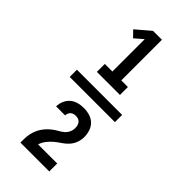

<svg xmlns="http://www.w3.org/2000/svg" viewBox="-314 -904 1129 1129"><g transform="rotate(45 250.0 -340.0)"><path d="M154 -444V-510H217V-779L165 -734L128 -772L217 -848H291V-510H346V-444ZM62 -310V-370H438V-310ZM130 168Q130 150 130.5 132.5Q131 115 134.5 97.5Q138 80 144.5 63.5Q151 47 161 32Q171 17 183 4.5Q195 -8 209.5 -19Q224 -30 239.5 -38.5Q255 -47 268.5 -58Q282 -69 290 -85.5Q298 -102 298 -120Q298 -130 295.5 -140.5Q293 -151 286.5 -159Q280 -167 270.5 -170.5Q261 -174 250 -174Q241 -174 232 -171.5Q223 -169 216.5 -163Q210 -157 206.5 -148.5Q203 -140 203 -131H128Q128 -154 137.5 -176Q147 -198 164.5 -213Q182 -228 204.5 -234Q227 -240 250 -240Q275 -240 299 -233Q323 -226 340.5 -209Q358 -192 365.5 -168Q373 -144 373 -120Q373 -96 364.5 -73.5Q356 -51 340 -33Q324 -15 304 -2Q284 11 266 26Q248 41 233 60.5Q218 80 211 102H370V168Z"/></g></svg>

Font: Iosevka SS18 Medium
Style: Regular
Weight: 500
Monospace: yes
Designer: Belleve Invis
Foundry: Belleve Invis
Version: Version 25.1.1; ttfautohint (v1.8.4)